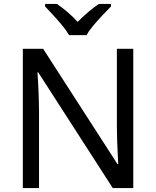

<svg xmlns="http://www.w3.org/2000/svg" viewBox="-20 -964 800 984"><path d="M663 0H558L176 -593H172Q174 -570 175.5 -538.5Q177 -507 178.5 -471.5Q180 -436 180 -399V0H97V-714H201L582 -123H586Q585 -139 583.5 -171Q582 -203 580.5 -241Q579 -279 579 -311V-714H663ZM334 -784Q321 -807 299 -833.5Q277 -860 253 -886Q229 -912 211 -931V-944H271Q297 -927 325 -903Q353 -879 378 -852Q405 -879 433 -903Q461 -927 487 -944H549V-931Q530 -912 505.5 -886Q481 -860 458.5 -833.5Q436 -807 424 -784Z"/></svg>

Font: Noto Sans Thai
Style: Regular
Weight: 400
Designer: Monotype Design Team
Foundry: Monotype Imaging Inc.
Version: Version 2.001